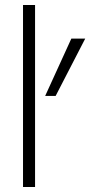

<svg xmlns="http://www.w3.org/2000/svg" viewBox="-20 -750 362 770"><path d="M72.3 0H120.6V-730H72.3ZM161.1 -365.2H203.1L321.8 -595.2H266.1Z"/></svg>

Font: Now Light
Style: Regular
Weight: 300
Designer: Alfredo Marco Pradil
Foundry: Alfredo Marco Pradil
Version: Version 1.200;hotconv 1.0.109;makeotfexe 2.5.65596